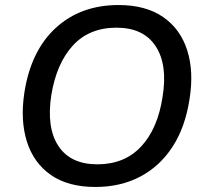

<svg xmlns="http://www.w3.org/2000/svg" viewBox="-20 -734 819 763"><path d="M359 9Q251 9 182.5 -38.5Q114 -86 87 -171Q60 -256 77 -367Q103 -533 202 -623.5Q301 -714 451 -714Q559 -714 628 -666.5Q697 -619 724 -534Q751 -449 733 -339Q716 -228 665.5 -150.5Q615 -73 537 -32Q459 9 359 9ZM367 -81Q475 -81 541 -152Q607 -223 626 -349Q647 -477 598.5 -550.5Q550 -624 443 -624Q335 -624 270 -553.5Q205 -483 184 -357Q164 -227 212 -154Q260 -81 367 -81Z"/></svg>

Font: Winston Medium
Style: Italic
Weight: 500
Italic angle: -9°
Designer: Original fonts by Vernon Adams / Changes by Cristiano Sobral
Foundry: Original fonts by Vernon Adams / Changes by Cristiano Sobral
Version: Version 2.503;July 17, 2020;FontCreator 13.0.0.2655 64-bit